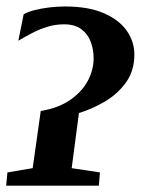

<svg xmlns="http://www.w3.org/2000/svg" viewBox="-26 -588 446 608"><path d="M-6.5 0 -2.5 -42 77.5 -55.5 103 -236.5Q160 -246 197.2 -272.2Q234.5 -298.5 252.5 -333Q270.5 -367.5 270.5 -403.5Q270.5 -431 261.2 -455.8Q252 -480.5 231.2 -495.8Q210.5 -511 177 -511Q149.5 -511 124.2 -503.2Q99 -495.5 76 -483.5Q53 -471.5 32 -459L49 -543Q63.5 -551 84.8 -556.2Q106 -561.5 130.2 -564.5Q154.5 -567.5 179.5 -567.5Q254 -567.5 302.8 -546.2Q351.5 -525 375.5 -490.5Q399.5 -456 399.5 -415.5Q399.5 -365 374.2 -328.8Q349 -292.5 309 -268.2Q269 -244 224 -230L201 -55.5L290.5 -42L287 0Z"/></svg>

Font: Merriweather 28pt SemiBold
Style: Italic
Weight: 600
Italic angle: -7.8°
Version: Version 2.101